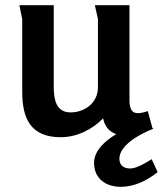

<svg xmlns="http://www.w3.org/2000/svg" viewBox="-20 -517 630 743"><path d="M188 -497H55L66 -443V-161C66 -57 100 14 215 14C277 14 336 -15 379 -59C386 -25 405 -6 430 2C384 29 344 68 344 113C344 175 390 206 448 206C501 206 550 181 590 149L567 99C546 112 509 135 484 135C459 135 442 123 442 97C442 44 524 0 574 -19L570 -21L552 -87C537 -82 524 -79 514 -79C493 -79 481 -92 481 -129V-497H347C348 -492 359 -445 359 -443V-179C359 -120 309 -82 253 -82C195 -82 188 -136 188 -182Z"/></svg>

Font: Rosario
Style: Bold
Weight: 700
Designer: Hector Gatti
Foundry: Omnibus Type
Version: Version 1.100